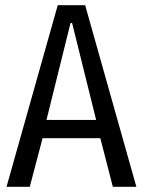

<svg xmlns="http://www.w3.org/2000/svg" viewBox="-20 -715 555 735"><path d="M94 0H5L201 -695H306L502 0H412L364 -186H143ZM348 -256 256 -627H250L158 -256Z"/></svg>

Font: Ruda
Style: Regular
Weight: 400
Designer: Mariela Monsalve, Angelina Sanchez
Foundry: Mariela Monsalve, Angelina Sanchez
Version: Version 1.002